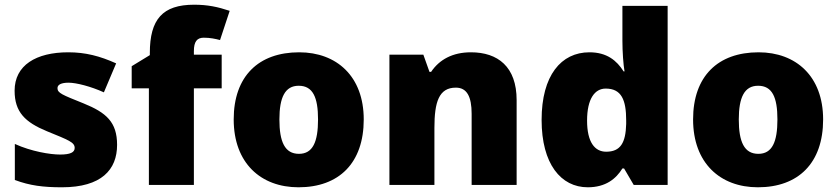

<svg xmlns="http://www.w3.org/2000/svg" viewBox="-20 -785 3557 815"><path d="M477 -170C477 -267 431 -307 335 -346C243 -383 224 -390 224 -411C224 -426 241 -434 271 -434C304 -434 366 -418 421 -393L473 -516C404 -547 343 -563 270 -563C133 -563 42 -508 42 -400C42 -309 87 -266 179 -228C272 -190 297 -181 297 -157C297 -138 278 -129 235 -129C193 -129 113 -142 43 -174V-21C107 3 164 10 243 10C411 10 477 -65 477 -170Z M921 -410V-553H803V-568C803 -608 816 -625 845 -625C872 -625 895 -620 914 -615L955 -739C904 -756 861 -765 804 -765C670 -765 616 -703 616 -560V-551L539 -504V-410H612V0H803V-410Z M1524 -278C1524 -461 1409 -563 1250 -563C1077 -563 972 -461 972 -278C972 -93 1087 10 1247 10C1419 10 1524 -93 1524 -278ZM1166 -278C1166 -372 1190 -421 1248 -421C1308 -421 1330 -372 1330 -278C1330 -183 1308 -132 1249 -132C1189 -132 1166 -183 1166 -278Z M1979 -563C1901 -563 1845 -532 1810 -480H1803L1777 -553H1633V0H1824V-242C1824 -352 1843 -413 1915 -413C1962 -413 1982 -375 1982 -302V0H2173V-360C2173 -502 2093 -563 1979 -563Z M2475 10C2551 10 2595 -26 2622 -70H2629L2670 0H2814V-760H2622V-612C2622 -565 2626 -510 2631 -482H2627C2598 -528 2556 -563 2482 -563C2362 -563 2279 -465 2279 -276C2279 -89 2361 10 2475 10ZM2553 -141C2505 -141 2472 -181 2472 -273C2472 -366 2505 -409 2551 -409C2618 -409 2638 -361 2638 -274V-259C2636 -179 2614 -141 2553 -141Z M3474 -278C3474 -461 3359 -563 3200 -563C3027 -563 2922 -461 2922 -278C2922 -93 3037 10 3197 10C3369 10 3474 -93 3474 -278ZM3116 -278C3116 -372 3140 -421 3198 -421C3258 -421 3280 -372 3280 -278C3280 -183 3258 -132 3199 -132C3139 -132 3116 -183 3116 -278Z"/></svg>

Font: Noto Sans Arabic UI Bk
Style: Regular
Weight: 900
Designer: Monotype Design Team, Nadine Chahine and Nizar Qandah
Foundry: Monotype Imaging Inc.
Version: Version 2.010